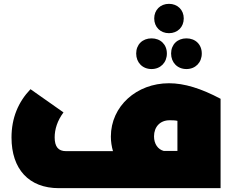

<svg xmlns="http://www.w3.org/2000/svg" viewBox="-20 -981 1220 1001"><path d="M861 -808C906 -808 938 -840 938 -885C938 -929 906 -961 861 -961C816 -961 784 -929 784 -885C784 -840 816 -808 861 -808ZM770 -621C817 -621 850 -655 850 -702C850 -749 817 -781 770 -781C723 -781 690 -749 690 -702C690 -655 723 -621 770 -621ZM872 -702C872 -655 905 -621 952 -621C999 -621 1032 -655 1032 -702C1032 -749 999 -781 952 -781C905 -781 872 -749 872 -702ZM861 -547C692 -547 558 -427 558 -269C558 -243 562 -217 569 -193H324C284 -193 265 -216 265 -265C265 -307 279 -352 311 -395L139 -516C75 -449 40 -366 40 -264C40 -100 130 0 287 0H1130V-466C1028 -520 941 -547 861 -547ZM783 -270C783 -320 815 -354 864 -354C879 -354 891 -354 905 -351V-194H834C803 -202 783 -231 783 -270Z"/></svg>

Font: Montserrat-Arabic Black
Style: Regular
Weight: 900
Designer: Mohamed Gaber
Foundry: Kief Type Foundry
Version: Version 5.008;PS 005.008;hotconv 1.0.88;makeotf.lib2.5.64775